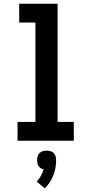

<svg xmlns="http://www.w3.org/2000/svg" viewBox="-20 -755 490 1030"><path d="M74 0V-101H170V-634H83V-735H289V-101H376V0ZM220 255 177 219Q190 205 199.5 188.5Q209 172 214 154Q206 152 199 147.5Q192 143 187 136Q182 129 180.5 120.5Q179 112 179 104Q179 94 182 83.5Q185 73 192 66Q199 59 209.5 56Q220 53 230 53Q240 53 250.5 56Q261 59 268 66Q275 73 278 83.5Q281 94 281 104Q281 125 277.5 146Q274 167 266 186.5Q258 206 246.5 223.5Q235 241 220 255Z"/></svg>

Font: Iosevka Etoile
Style: Bold
Weight: 700
Designer: Belleve Invis
Foundry: Belleve Invis
Version: Version 28.1.0; ttfautohint (v1.8.4)